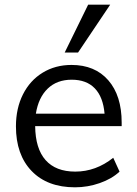

<svg xmlns="http://www.w3.org/2000/svg" viewBox="-20 -792 584 819"><path d="M499 -254H130Q131 -158 174.5 -109Q218 -60 301 -60Q389 -60 463 -119L490 -60Q457 -29 405.5 -11Q354 7 300 7Q182 7 115 -62.5Q48 -132 48 -253Q48 -330 78 -389.5Q108 -449 162 -482Q216 -515 285 -515Q385 -515 442 -449.5Q499 -384 499 -269ZM133 -307H426Q420 -378 384.5 -415Q349 -452 286 -452Q223 -452 183.5 -414Q144 -376 133 -307ZM313 -568H256L356 -772H450Z"/></svg>

Font: Muli
Style: Regular
Weight: 400
Designer: Vernon Adams
Foundry: Vernon Adams
Version: Version 2.000